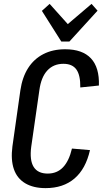

<svg xmlns="http://www.w3.org/2000/svg" viewBox="-20 -962 535 990"><path d="M215 8Q152 8 110 -17Q68 -42 51.5 -90Q35 -138 44 -207L85 -496Q95 -564 125 -611Q155 -658 203.5 -683Q252 -708 316 -708Q405 -708 449 -661Q493 -614 490 -521L394 -511Q395 -574 374 -603.5Q353 -633 307 -633Q256 -633 224 -598.5Q192 -564 183 -497L141 -205Q132 -136 153.5 -101.5Q175 -67 226 -67Q274 -67 305 -99.5Q336 -132 351 -196L444 -188Q422 -91 364 -41.5Q306 8 215 8ZM483 -907 338 -748H296L196 -906L236 -942L349 -816H304L452 -942Z"/></svg>

Font: Pathway Extreme Condensed Medium
Style: Italic
Weight: 500
Width: 3
Italic angle: -8°
Version: Version 1.001;gftools[0.9.26]